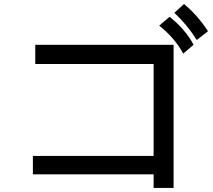

<svg xmlns="http://www.w3.org/2000/svg" viewBox="-20 -879 1040 938"><path d="M996.1 -726.6 941.4 -683.6Q894.5 -757.8 832 -816.4L878.9 -859.4Q945.3 -804.7 996.1 -726.6ZM925.8 -660.2 875 -617.2Q835.9 -691.4 757.8 -753.9L808.6 -796.9Q886.7 -734.4 925.8 -660.2ZM828.1 39.1H730.5V-27.3H140.6V-117.2H730.5V-566.4H152.3V-660.2H828.1Z"/></svg>

Font: WenQuanYi Micro Hei
Style: Regular
Weight: 400
Foundry: Ascender Corporation
Version: Version 0.2.0-beta